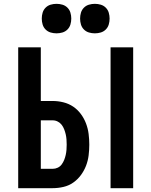

<svg xmlns="http://www.w3.org/2000/svg" viewBox="-20 -982 790 1002"><path d="M557 0V-735H675V0ZM75 0V-735H193V-455H255Q283 -455 311 -448Q339 -441 362 -425.5Q385 -410 402 -387Q419 -364 429 -337.5Q439 -311 442.5 -283Q446 -255 446 -227Q446 -199 442.5 -171Q439 -143 429 -117Q419 -91 402 -68Q385 -45 362 -29Q339 -13 311 -6.5Q283 0 255 0ZM193 -101H255Q269 -101 281.5 -107Q294 -113 302 -124Q310 -135 315 -147.5Q320 -160 323 -173.5Q326 -187 327 -200.5Q328 -214 328 -227Q328 -241 327 -254.5Q326 -268 323 -281Q320 -294 315 -307Q310 -320 302 -330.5Q294 -341 281.5 -347.5Q269 -354 255 -354H193ZM475 -808Q459 -808 444 -812.5Q429 -817 418 -828Q407 -839 402.5 -854Q398 -869 398 -885Q398 -901 402.5 -916Q407 -931 418 -942Q429 -953 444 -957.5Q459 -962 475 -962Q491 -962 506 -957.5Q521 -953 532 -942Q543 -931 547.5 -916Q552 -901 552 -885Q552 -869 547.5 -854Q543 -839 532 -828Q521 -817 506 -812.5Q491 -808 475 -808ZM275 -808Q259 -808 244 -812.5Q229 -817 218 -828Q207 -839 202.5 -854Q198 -869 198 -885Q198 -901 202.5 -916Q207 -931 218 -942Q229 -953 244 -957.5Q259 -962 275 -962Q291 -962 306 -957.5Q321 -953 332 -942Q343 -931 347.5 -916Q352 -901 352 -885Q352 -869 347.5 -854Q343 -839 332 -828Q321 -817 306 -812.5Q291 -808 275 -808Z"/></svg>

Font: Zed Sans Extended
Style: Bold
Weight: 700
Width: 7
Designer: Belleve Invis
Foundry: Belleve Invis
Version: Version 1.0.0; ttfautohint (v1.8.4)